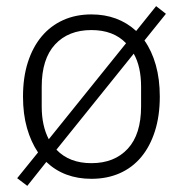

<svg xmlns="http://www.w3.org/2000/svg" viewBox="-20 -571 596 626"><path d="M36 10 104 -74Q81 -108 68 -153.5Q55 -199 55 -256Q55 -319 71 -368.5Q87 -418 116 -452.5Q145 -487 186 -505.5Q227 -524 278 -524Q365 -524 424 -470L489 -551L521 -526L451 -439Q475 -405 488 -359Q501 -313 501 -256Q501 -193 485 -143Q469 -93 440 -58.5Q411 -24 370 -6Q329 12 278 12Q189 12 131 -43L69 35ZM278 -39Q353 -39 396.5 -86Q440 -133 440 -224V-288Q440 -354 416 -396L164 -83Q206 -39 278 -39ZM116 -224Q116 -161 139 -117L391 -430Q350 -473 278 -473Q203 -473 159.5 -426Q116 -379 116 -288Z"/></svg>

Font: IBM Plex Sans Hebrew Light
Style: Regular
Weight: 300
Designer: Mike Abbink, Paul van der Laan, Pieter van Rosmalen, Yanek Iontef
Foundry: Bold Monday
Version: Version 1.2